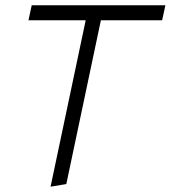

<svg xmlns="http://www.w3.org/2000/svg" viewBox="-20 -701 641 721"><path d="M169.9 0 229 -9.8 358.9 -625H588.9L601.1 -681.2H99.1L86.9 -625H301.8Z"/></svg>

Font: Comic Neue Angular
Style: Italic
Weight: 400
Italic angle: -12°
Designer: Craig Rozynski
Foundry: Craig Rozynski
Version: Version 2.003